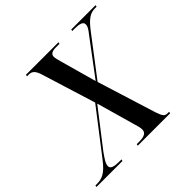

<svg xmlns="http://www.w3.org/2000/svg" viewBox="-218 -888 1061 1061"><g transform="rotate(-45 312.5 -357.0)"><path d="M-41 0H162L165 -10H146C110 -10 85 -16 85 -36C85 -56 100 -77 124 -111L288 -323L352 -97C359 -74 363 -61 363 -45C363 -19 339 -10 305 -10H284L282 0H535L537 -10H525C505 -10 496 -18 482 -60L374 -406L544 -629C591 -691 617 -704 654 -704H664L666 -714H476L474 -704H491C523 -704 553 -700 553 -678C553 -659 540 -643 525 -624L370 -417L312 -625C305 -649 301 -666 301 -675C301 -697 319 -704 346 -704H374L376 -714H122L120 -704H132C160 -704 173 -691 185 -654L284 -335L89 -82C43 -22 13 -10 -29 -10H-39Z"/></g></svg>

Font: Noto Serif Display Condensed Medium
Style: Italic
Weight: 500
Width: 3
Italic angle: -12°
Designer: Monotype Design Team
Foundry: Monotype Imaging Inc.
Version: Version 2.009